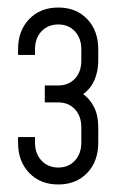

<svg xmlns="http://www.w3.org/2000/svg" viewBox="-20 -810 328 510"><path d="M135 -320Q87 -320 57.5 -350.8Q28 -381.5 28 -431V-446H73V-431Q73 -402 90.2 -383.5Q107.5 -365 135 -365Q162 -365 179 -383.5Q196 -402 196 -431V-472Q196 -501.5 179 -519.8Q162 -538 135 -538H99V-583H135Q162 -583 179 -601Q196 -619 196 -649V-679Q196 -708.5 179 -726.8Q162 -745 135 -745Q107.5 -745 90.2 -726.8Q73 -708.5 73 -679V-664H28V-679Q28 -728.5 57.5 -759.2Q87 -790 135 -790Q182.5 -790 211.8 -759.2Q241 -728.5 241 -679V-649Q241 -621.5 231.2 -598.2Q221.5 -575 201 -560Q218.5 -547.5 229.8 -525.5Q241 -503.5 241 -472V-431Q241 -381.5 211.8 -350.8Q182.5 -320 135 -320Z"/></svg>

Font: Mohave Light
Style: Regular
Weight: 300
Designer: Gumpita Rahayu
Foundry: Tokotype
Version: Version 2.003